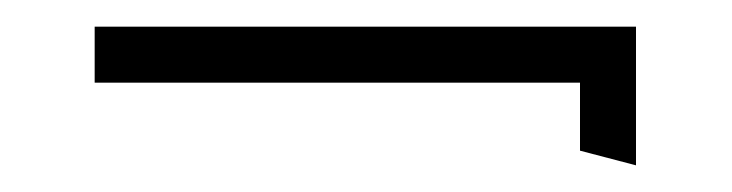

<svg xmlns="http://www.w3.org/2000/svg" viewBox="-20 -331 549 144"><path d="M51 -269H415V-218L457 -207V-311H51Z"/></svg>

Font: Charger Sport
Style: HL
Weight: 100
Designer: Jasper
Foundry: Cannot Into Space Fonts
Version: Version 1.1